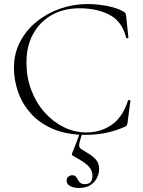

<svg xmlns="http://www.w3.org/2000/svg" viewBox="-20 -656 709 951"><path d="M413 -636Q460 -636 510 -626.5Q560 -617 591 -599Q599 -594 601.5 -590Q604 -586 605 -575L616 -470Q616 -468 611 -466.5Q606 -465 605 -469Q585 -550 522.5 -582.5Q460 -615 374 -615Q295 -615 236 -581.5Q177 -548 144 -487.5Q111 -427 111 -346Q111 -274 134.5 -211Q158 -148 199.5 -101Q241 -54 294.5 -27Q348 0 408 0Q479 0 533.5 -38Q588 -76 614 -158Q615 -162 620.5 -160.5Q626 -159 626 -157L612 -50Q610 -38 607.5 -34.5Q605 -31 596 -27Q548 -6 500.5 3Q453 12 405 12Q310 12 242 -17.5Q174 -47 131.5 -95.5Q89 -144 69 -202.5Q49 -261 49 -319Q49 -390 79 -448Q109 -506 160.5 -548Q212 -590 277.5 -613Q343 -636 413 -636ZM388 2Q375 41 372.5 57.5Q370 74 381 81.5Q392 89 417 104Q438 116 454.5 134Q471 152 471 181Q471 202 461 223.5Q451 245 429 260Q407 275 372 275Q347 275 328.5 266Q310 257 310 239Q310 226 318.5 219Q327 212 338 212Q350 212 355.5 218.5Q361 225 365.5 234Q370 243 377.5 249.5Q385 256 401 256Q438 256 438 215Q438 189 419.5 168.5Q401 148 352 122Q337 114 336 110Q335 106 342 91Q349 74 353 63.5Q357 53 362 40Q367 27 376 1Z"/></svg>

Font: Cormorant Light Light
Style: Regular
Weight: 300
Version: Version 4.000